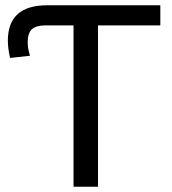

<svg xmlns="http://www.w3.org/2000/svg" viewBox="-20 -708 651 728"><path d="M351.6 -611.8V0H258.8V-611.8H154.8Q117.2 -611.8 101.1 -597.2Q85 -582.5 85 -547.9Q85 -523.9 93.8 -496.6L18.1 -488.3Q9.8 -525.4 9.8 -554.2Q9.8 -688 159.2 -688H587.9V-611.8Z"/></svg>

Font: Arimo
Style: Regular
Weight: 400
Designer: Steve Matteson
Foundry: Monotype Imaging Inc.
Version: Version 1.33